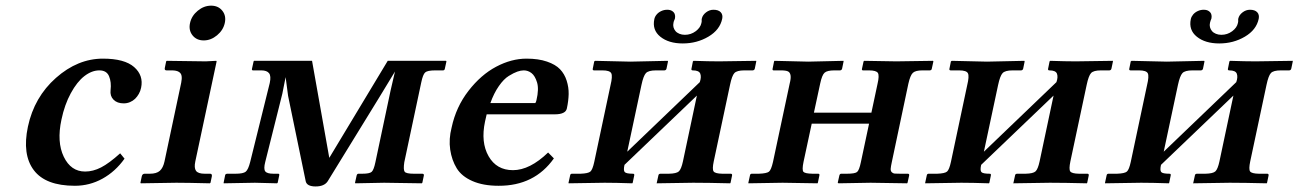

<svg xmlns="http://www.w3.org/2000/svg" viewBox="-20 -653 4632 685"><path d="M424.3 -86.9Q391.6 -41 345.7 -15.6Q299.8 9.8 247.1 9.8Q142.6 9.8 100.6 -45.9Q58.6 -101.6 79.6 -201.2Q102.1 -306.6 179.7 -375.2Q257.3 -443.8 347.2 -443.8Q424.3 -443.8 458.5 -413.8Q492.7 -383.8 483.4 -339.8Q481 -328.1 475.3 -318.1Q469.7 -308.1 461.9 -300.5Q454.1 -293 443.6 -288.6Q433.1 -284.2 421.4 -284.2Q397.9 -284.2 385 -297.4Q372.1 -310.5 374.5 -331.1Q377.9 -359.9 369.1 -380.9Q360.4 -401.9 334.5 -401.9Q307.6 -401.9 281.2 -381.6Q254.9 -361.3 232.7 -320.6Q210.4 -279.8 199.2 -226.1Q182.1 -146.5 207.5 -93.8Q232.9 -41 283.7 -41Q312 -41 340.6 -55.7Q369.1 -70.3 408.7 -106Z M752.9 -434.1 676.8 -77.1Q671.9 -54.2 679.2 -43.7Q686.5 -33.2 710.4 -33.2H729.5Q737.3 -33.2 735.8 -23.9L731 -1L728.5 1Q647.9 -1 608.9 -1L482.4 1L481 -1L485.8 -23.9Q487.8 -32.7 495.6 -33.2H514.6Q538.6 -33.2 550.3 -43.7Q562 -54.2 566.9 -77.1L626.5 -357.9Q629.4 -372.1 627.9 -381.8Q626.5 -391.6 617.9 -396.7Q609.4 -401.9 592.8 -401.9H574.2Q566.4 -401.9 567.9 -410.2L572.8 -434.1L575.2 -436Q677.7 -434.1 713.9 -434.1L751.5 -436ZM666.7 -527.1Q652.3 -545.4 658 -571Q663.6 -596.7 685.5 -614.7Q707.5 -632.8 733.2 -632.8Q758.8 -632.8 773.2 -614.7Q787.6 -596.7 782 -571Q776.4 -545.4 754.4 -527.1Q732.4 -508.8 706.8 -508.8Q681.2 -508.8 666.7 -527.1Z M886.2 -436H1093.3L1154.8 -89.8L1363.3 -436H1571.3L1572.8 -434.1L1566.9 -407.2Q1565.9 -402.3 1561 -401.9H1532.7Q1504.9 -401.9 1496.8 -394.5Q1488.8 -387.2 1482.9 -358.9L1422.4 -74.2Q1418.5 -47.9 1423.6 -40.5Q1428.7 -33.2 1456.5 -33.2H1486.3Q1493.2 -33.2 1492.2 -26.9L1486.8 -1L1484.4 1L1350.6 -1L1248 1L1246.6 -1L1252.4 -26.9Q1253.9 -32.7 1258.3 -33.2H1272.5Q1298.3 -33.2 1305.9 -39.8Q1313.5 -46.4 1319.3 -74.2L1373.5 -330.1L1389.2 -397.9L1333.5 -306.2L1148.9 -5.9Q1136.7 12.2 1106 12.2Q1075.2 12.2 1070.8 -5.9L1007.8 -311L999 -377.9L987.3 -318.8L926.3 -75.2Q919.9 -50.3 926.3 -41.7Q932.6 -33.2 955.6 -33.2H972.7Q977.5 -33.2 976.1 -26.9L970.7 -1L968.3 1L889.6 -1L778.3 1L777.8 -1L783.2 -27.8Q784.2 -32.7 790.5 -33.2H820.3Q847.7 -33.2 856.7 -40.5Q865.7 -47.9 872.6 -75.2L942.4 -356.9Q947.8 -381.8 939.9 -391.8Q932.1 -401.9 912.1 -401.9H882.8Q877.9 -401.9 878.9 -407.2L884.8 -434.1Z M1729.5 -285.2H1889.6Q1892.1 -287.1 1894 -295.9Q1903.3 -335.4 1896 -359.1Q1888.7 -382.8 1876.2 -392.3Q1863.8 -401.9 1848.6 -401.9Q1838.4 -401.9 1825.7 -397.5Q1813 -393.1 1795.2 -382.1Q1777.3 -371.1 1759.8 -345.9Q1742.2 -320.8 1729.5 -285.2ZM1935.5 -108.9 1956.1 -87.9Q1886.7 10.3 1758.8 9.8Q1703.6 9.8 1665.3 -7.1Q1627 -23.9 1609.4 -52.7Q1591.8 -81.5 1586.2 -119.1Q1580.6 -156.7 1591.3 -198.2Q1606.9 -271.5 1651.4 -328.9Q1695.8 -386.2 1750.2 -415Q1804.7 -443.8 1858.4 -443.8Q1900.9 -443.8 1931.4 -433.3Q1961.9 -422.9 1978 -406Q1994.1 -389.2 2001.7 -365.2Q2009.3 -341.3 2008.8 -317.4Q2008.3 -293.5 2002.4 -266.1Q1998 -245.1 1959 -245.1H1716.3Q1713.4 -231.4 1710.4 -219.2Q1694.8 -145.5 1723.1 -95.7Q1751.5 -45.9 1810.1 -45.9Q1870.1 -45.9 1935.5 -108.9Z M2556.6 -585.9Q2548.3 -546.4 2507.3 -522.2Q2466.3 -498 2416 -498Q2365.7 -498 2335.9 -522Q2306.2 -545.9 2314.5 -585Q2316.4 -593.8 2322.8 -601.3Q2329.1 -608.9 2339.1 -613.5Q2349.1 -618.2 2360.4 -618.2Q2371.1 -618.2 2377.9 -613.8Q2384.8 -609.4 2387.2 -602.8Q2389.6 -596.2 2388.2 -587.9Q2388.2 -586.9 2387 -584.2Q2385.7 -581.5 2385.3 -580.1Q2383.8 -577.1 2382.8 -571.8Q2380.9 -563.5 2382.8 -555.9Q2384.8 -548.3 2389.9 -542.2Q2395 -536.1 2403.8 -532.5Q2412.6 -528.8 2423.3 -528.8Q2444.8 -528.8 2461.9 -541.5Q2479 -554.2 2482.4 -570.8Q2483.9 -576.7 2483.4 -580.1Q2482.9 -582 2483.9 -586.9Q2486.8 -599.6 2499 -608.9Q2511.2 -618.2 2525.4 -618.2Q2543 -618.2 2551.3 -609.4Q2559.6 -600.6 2556.6 -585.9ZM2229 -433.1 2361.8 -436 2363.3 -434.1 2357.9 -408.2Q2356.4 -402.3 2350.6 -401.9H2320.3Q2293.5 -401.9 2284.4 -392.1Q2275.4 -382.3 2268.6 -350.1L2217.8 -111.8L2476.6 -359.9Q2482.9 -377.9 2478.5 -389.9Q2474.1 -401.9 2451.7 -401.9Q2445.8 -401.9 2446.8 -407.2L2452.1 -434.1L2454.6 -436Q2509.3 -434.1 2545.4 -434.1L2677.7 -436L2678.2 -434.1L2672.9 -408.2Q2671.4 -402.3 2665.5 -401.9H2635.7Q2608.9 -401.9 2600.1 -392.3Q2591.3 -382.8 2584.5 -350.1L2526.4 -77.1Q2520.5 -49.3 2525.9 -41.5Q2531.2 -33.7 2557.1 -33.2H2586.9Q2592.8 -33.2 2591.8 -26.9L2586.4 -1L2585 1Q2504.4 -1 2453.1 -1L2322.8 1L2323.2 -1L2329.1 -27.8Q2330.1 -32.7 2335.9 -33.2H2366.2Q2393.6 -33.7 2402.1 -41.7Q2410.6 -49.8 2416.5 -77.1L2466.3 -312L2208 -64.9Q2203.6 -45.4 2208.7 -39.3Q2213.9 -33.2 2238.3 -33.2Q2244.1 -33.2 2242.7 -26.9L2237.3 -1L2235.8 1Q2176.3 -1 2137.2 -1L2008.8 1L2008.3 -1L2014.2 -27.8Q2015.1 -32.7 2020 -33.2H2051.3Q2078.6 -34.2 2086.4 -41Q2094.2 -47.9 2100.1 -75.2L2158.2 -349.1Q2166 -380.9 2160.9 -391.4Q2155.8 -401.9 2129.4 -401.9H2099.6Q2093.8 -401.9 2094.7 -407.2L2100.1 -434.1L2103.5 -436Z M2797.4 -355Q2802.2 -373.5 2800.5 -384Q2798.8 -394.5 2791.5 -398.2Q2784.2 -401.9 2766.1 -401.9H2740.2Q2735.4 -401.9 2736.3 -407.2L2741.7 -434.1L2743.2 -436L2863.8 -433.1L2989.3 -436L2989.7 -434.1L2984.4 -408.2Q2982.9 -402.3 2977.1 -401.9H2957Q2931.2 -401.9 2921.9 -393.6Q2912.6 -385.3 2906.2 -355L2883.8 -251H3088.9L3110.8 -354Q3117.7 -383.3 3112.1 -392.6Q3106.4 -401.9 3080.1 -401.9H3059.1Q3054.2 -401.9 3055.2 -407.2L3061 -434.1L3063.5 -436L3177.7 -434.1L3308.6 -436L3310.1 -434.1L3304.2 -407.2Q3303.2 -402.3 3297.4 -401.9H3271Q3246.1 -401.9 3236.8 -393.1Q3227.5 -384.3 3220.7 -354L3161.6 -74.2Q3158.2 -58.6 3157.7 -50.8Q3157.2 -43 3161.6 -38.6Q3166 -34.2 3171.9 -33.7Q3177.7 -33.2 3192.9 -33.2H3218.8Q3224.6 -33.2 3223.6 -26.9L3217.8 -1L3216.3 1L3085.9 -1L2971.7 1L2968.8 -1L2974.6 -26.9Q2976.1 -32.7 2980.5 -33.2H3001.5Q3029.8 -33.2 3037.6 -39.3Q3045.4 -45.4 3051.3 -74.2L3080.6 -211.9H2876L2846.7 -75.2Q2840.8 -46.4 2846.4 -40Q2852.1 -33.7 2878.9 -33.2H2898.9Q2904.8 -33.2 2903.3 -26.9L2897.9 -1L2896.5 1L2772 -1L2650.4 1L2649.9 -1L2655.8 -27.8Q2656.7 -32.7 2661.6 -33.2H2687.5Q2715.3 -34.2 2723.4 -40.5Q2731.4 -46.9 2737.8 -75.2Z M3501.5 -433.1 3634.3 -436 3635.7 -434.1 3630.4 -408.2Q3628.9 -402.3 3623 -401.9H3592.8Q3565.9 -401.9 3556.9 -392.1Q3547.9 -382.3 3541 -350.1L3490.2 -111.8L3749 -359.9Q3755.4 -377.9 3751 -389.9Q3746.6 -401.9 3724.1 -401.9Q3718.3 -401.9 3719.2 -407.2L3724.6 -434.1L3727.1 -436Q3781.7 -434.1 3817.9 -434.1L3950.2 -436L3950.7 -434.1L3945.3 -408.2Q3943.8 -402.3 3938 -401.9H3908.2Q3881.3 -401.9 3872.6 -392.3Q3863.8 -382.8 3856.9 -350.1L3798.8 -77.1Q3793 -49.3 3798.3 -41.5Q3803.7 -33.7 3829.6 -33.2H3859.4Q3865.2 -33.2 3864.3 -26.9L3858.9 -1L3857.4 1Q3776.9 -1 3725.6 -1L3595.2 1L3595.7 -1L3601.6 -27.8Q3602.5 -32.7 3608.4 -33.2H3638.7Q3666 -33.7 3674.6 -41.7Q3683.1 -49.8 3689 -77.1L3738.8 -312L3480.5 -64.9Q3476.1 -45.4 3481.2 -39.3Q3486.3 -33.2 3510.7 -33.2Q3516.6 -33.2 3515.1 -26.9L3509.8 -1L3508.3 1Q3448.7 -1 3409.7 -1L3281.2 1L3280.8 -1L3286.6 -27.8Q3287.6 -32.7 3292.5 -33.2H3323.7Q3351.1 -34.2 3358.9 -41Q3366.7 -47.9 3372.6 -75.2L3430.7 -349.1Q3438.5 -380.9 3433.3 -391.4Q3428.2 -401.9 3401.9 -401.9H3372.1Q3366.2 -401.9 3367.2 -407.2L3372.6 -434.1L3376 -436Z M4470.7 -585.9Q4462.4 -546.4 4421.4 -522.2Q4380.4 -498 4330.1 -498Q4279.8 -498 4250 -522Q4220.2 -545.9 4228.5 -585Q4230.5 -593.8 4236.8 -601.3Q4243.2 -608.9 4253.2 -613.5Q4263.2 -618.2 4274.4 -618.2Q4285.2 -618.2 4292 -613.8Q4298.8 -609.4 4301.3 -602.8Q4303.7 -596.2 4302.2 -587.9Q4302.2 -586.9 4301 -584.2Q4299.8 -581.5 4299.3 -580.1Q4297.9 -577.1 4296.9 -571.8Q4294.9 -563.5 4296.9 -555.9Q4298.8 -548.3 4304 -542.2Q4309.1 -536.1 4317.9 -532.5Q4326.7 -528.8 4337.4 -528.8Q4358.9 -528.8 4376 -541.5Q4393.1 -554.2 4396.5 -570.8Q4397.9 -576.7 4397.5 -580.1Q4397 -582 4397.9 -586.9Q4400.9 -599.6 4413.1 -608.9Q4425.3 -618.2 4439.5 -618.2Q4457 -618.2 4465.3 -609.4Q4473.6 -600.6 4470.7 -585.9ZM4143.1 -433.1 4275.9 -436 4277.3 -434.1 4272 -408.2Q4270.5 -402.3 4264.6 -401.9H4234.4Q4207.5 -401.9 4198.5 -392.1Q4189.5 -382.3 4182.6 -350.1L4131.8 -111.8L4390.6 -359.9Q4397 -377.9 4392.6 -389.9Q4388.2 -401.9 4365.7 -401.9Q4359.9 -401.9 4360.8 -407.2L4366.2 -434.1L4368.7 -436Q4423.3 -434.1 4459.5 -434.1L4591.8 -436L4592.3 -434.1L4586.9 -408.2Q4585.4 -402.3 4579.6 -401.9H4549.8Q4522.9 -401.9 4514.2 -392.3Q4505.4 -382.8 4498.5 -350.1L4440.4 -77.1Q4434.6 -49.3 4439.9 -41.5Q4445.3 -33.7 4471.2 -33.2H4501Q4506.8 -33.2 4505.9 -26.9L4500.5 -1L4499 1Q4418.5 -1 4367.2 -1L4236.8 1L4237.3 -1L4243.2 -27.8Q4244.1 -32.7 4250 -33.2H4280.3Q4307.6 -33.7 4316.2 -41.7Q4324.7 -49.8 4330.6 -77.1L4380.4 -312L4122.1 -64.9Q4117.7 -45.4 4122.8 -39.3Q4127.9 -33.2 4152.3 -33.2Q4158.2 -33.2 4156.7 -26.9L4151.4 -1L4149.9 1Q4090.3 -1 4051.3 -1L3922.9 1L3922.4 -1L3928.2 -27.8Q3929.2 -32.7 3934.1 -33.2H3965.3Q3992.7 -34.2 4000.5 -41Q4008.3 -47.9 4014.2 -75.2L4072.3 -349.1Q4080.1 -380.9 4075 -391.4Q4069.8 -401.9 4043.5 -401.9H4013.7Q4007.8 -401.9 4008.8 -407.2L4014.2 -434.1L4017.6 -436Z"/></svg>

Font: Linux Libertine Slanted
Style: Semibold Slanted
Weight: 600
Designer: Philipp H. Poll
Foundry: Philipp H. Poll
Version: Version 5.1.1